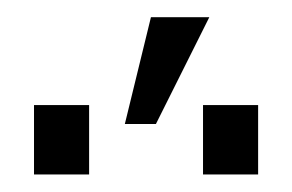

<svg xmlns="http://www.w3.org/2000/svg" viewBox="-20 -831 339 223"><path d="M125 -687 155.3 -811H223.1L161.1 -687ZM19.5 -628.4V-709H83.5V-628.4ZM215.8 -628.4V-709H279.8V-628.4Z"/></svg>

Font: Roboto Slab LO Light
Style: Regular
Weight: 300
Designer: Google
Version: Version 2.000